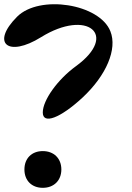

<svg xmlns="http://www.w3.org/2000/svg" viewBox="-29 -865 632 920"><path d="M88 -53C88 0 123 35 176 35C229 35 265 0 265 -53C265 -106 229 -141 176 -141C123 -141 88 -106 88 -53ZM53 -785C-74 -658 9 -588 168 -687C389 -824 541 -698 335 -548C247 -484 176 -385 176 -326C176 -267 260 -299 366 -397C481 -504 534 -630 500 -715C448 -847 160 -892 53 -785Z"/></svg>

Font: Venom Sans
Style: Regular
Weight: 400
Version: Version 1.001